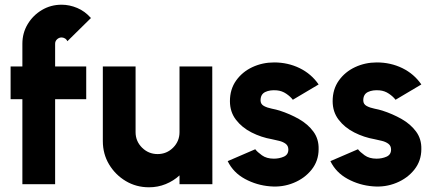

<svg xmlns="http://www.w3.org/2000/svg" viewBox="-20 -782 1834 815"><path d="M214 -596.5V-500H346V-361H214V0H75V-361H25V-500H75V-596.5Q75 -642 97.5 -679.5Q120 -717 157.8 -739.5Q195.5 -762 241.5 -762Q275 -762 307.8 -748.2Q340.5 -734.5 366 -705.5L266 -607Q262.5 -615 255.5 -619Q248.5 -623 241.5 -623Q230.5 -623 222.2 -615.2Q214 -607.5 214 -596.5Z M416.5 -183V-500H555.5V-221Q555.5 -182.5 583 -155.2Q610.5 -128 649 -128Q687.5 -128 714.8 -155.2Q742 -182.5 742 -221V-500H881L881.5 0H742V-37.5Q716.5 -14 683.2 -0.5Q650 13 612.5 13Q558 13 513.8 -13.5Q469.5 -40 443 -84.2Q416.5 -128.5 416.5 -183Z M1127 9Q1069.5 4.5 1019.8 -22.5Q970 -49.5 946.5 -98L1063.5 -148.5Q1072 -137 1091.8 -122.8Q1111.5 -108.5 1142.5 -108.5Q1165.5 -108.5 1184.8 -117Q1204 -125.5 1204 -147Q1204 -163 1192.8 -171.5Q1181.5 -180 1165.2 -184Q1149 -188 1134.5 -191Q1088.5 -199 1047.8 -219.8Q1007 -240.5 981.5 -273.8Q956 -307 956 -352.5Q956 -403 982.2 -440Q1008.5 -477 1051.2 -497Q1094 -517 1143.5 -517Q1202 -517 1251.8 -492.8Q1301.5 -468.5 1332.5 -423.5L1223 -358.5Q1213 -372 1195 -384.2Q1177 -396.5 1155 -398.5Q1126 -401 1106 -391.5Q1086 -382 1086 -356Q1086 -340 1100.2 -332.2Q1114.5 -324.5 1133.5 -320.8Q1152.5 -317 1167 -312.5Q1210.5 -298.5 1248.8 -276.8Q1287 -255 1310.2 -223.5Q1333.5 -192 1332.5 -149Q1332.5 -99.5 1303 -62.2Q1273.5 -25 1226.5 -5.8Q1179.5 13.5 1127 9Z M1563 9Q1505.5 4.5 1455.8 -22.5Q1406 -49.5 1382.5 -98L1499.5 -148.5Q1508 -137 1527.8 -122.8Q1547.5 -108.5 1578.5 -108.5Q1601.5 -108.5 1620.8 -117Q1640 -125.5 1640 -147Q1640 -163 1628.8 -171.5Q1617.5 -180 1601.2 -184Q1585 -188 1570.5 -191Q1524.5 -199 1483.8 -219.8Q1443 -240.5 1417.5 -273.8Q1392 -307 1392 -352.5Q1392 -403 1418.2 -440Q1444.5 -477 1487.2 -497Q1530 -517 1579.5 -517Q1638 -517 1687.8 -492.8Q1737.5 -468.5 1768.5 -423.5L1659 -358.5Q1649 -372 1631 -384.2Q1613 -396.5 1591 -398.5Q1562 -401 1542 -391.5Q1522 -382 1522 -356Q1522 -340 1536.2 -332.2Q1550.5 -324.5 1569.5 -320.8Q1588.5 -317 1603 -312.5Q1646.5 -298.5 1684.8 -276.8Q1723 -255 1746.2 -223.5Q1769.5 -192 1768.5 -149Q1768.5 -99.5 1739 -62.2Q1709.5 -25 1662.5 -5.8Q1615.5 13.5 1563 9Z"/></svg>

Font: Urbanist ExtraBold
Style: Regular
Weight: 800
Designer: Corey Hu
Foundry: Corey Hu
Version: Version 1.330; ttfautohint (v1.8.4.7-5d5b)